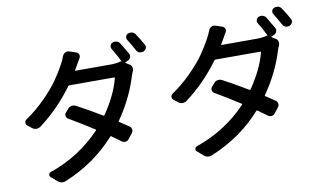

<svg xmlns="http://www.w3.org/2000/svg" viewBox="-87 -1035 2175 1294"><g transform="rotate(-10 1000.0 -388.0)"><path d="M835.9 -707Q842.8 -694.3 837.9 -681.2Q833 -668 820.3 -662.1L800.8 -653.3Q799.8 -653.3 799.8 -651.9Q799.8 -650.4 800.8 -649.4L826.2 -633.8Q838.9 -627 842.3 -612.8Q845.7 -598.6 839.8 -585Q833 -570.3 828.1 -554.7Q784.2 -409.2 688.5 -271.5Q685.5 -267.6 689.5 -265.6Q724.6 -243.2 753.9 -222.7Q765.6 -214.8 767.6 -200.7Q769.5 -186.5 760.7 -175.8L732.4 -139.6Q723.6 -127.9 709.5 -126.5Q695.3 -125 683.6 -133.8Q659.2 -152.3 620.1 -179.7Q617.2 -181.6 614.3 -178.7Q473.6 -20.5 267.6 64.5Q255.9 69.3 245.1 69.3Q225.6 69.3 209 53.7L170.9 20.5Q162.1 13.7 164.6 2.4Q167 -8.8 177.7 -12.7Q380.9 -83 526.4 -236.3Q529.3 -240.2 525.4 -242.2Q441.4 -296.9 355.5 -346.7Q343.8 -353.5 341.3 -366.7Q338.9 -379.9 347.7 -389.6L368.2 -413.1Q377.9 -424.8 393.1 -427.2Q408.2 -429.7 421.9 -422.9Q505.9 -377.9 593.8 -325.2Q596.7 -323.2 599.6 -326.2Q684.6 -450.2 712.9 -561.5Q713.9 -566.4 710 -566.4H401.4Q397.5 -566.4 394.5 -562.5Q293 -423.8 161.1 -325.2Q148.4 -316.4 133.3 -316.4Q118.2 -316.4 105.5 -326.2L75.2 -349.6Q66.4 -357.4 66.4 -369.1Q66.4 -381.8 77.1 -389.6Q149.4 -438.5 211.4 -501.5Q273.4 -564.5 307.6 -613.3Q341.8 -662.1 368.2 -710.9Q381.8 -733.4 395.5 -769.5Q400.4 -782.2 413.1 -789.1Q425.8 -795.9 439.5 -792L487.3 -776.4Q499 -772.5 503.9 -760.3Q508.8 -748 502 -736.3Q491.2 -718.8 467.8 -676.8L458 -660.2Q456.1 -656.2 460 -656.2H699.2Q743.2 -656.2 770.5 -665Q774.4 -666 777.3 -664.1Q749 -720.7 726.6 -756.8Q718.8 -768.6 722.7 -781.2Q726.6 -793.9 739.3 -799.8Q752.9 -805.7 767.6 -801.3Q782.2 -796.9 790 -784.2Q812.5 -748 835.9 -707ZM839.8 -799.8Q835 -806.6 835 -815.4Q835 -819.3 835.9 -823.2Q839.8 -835.9 851.6 -841.8H852.5Q860.4 -844.7 868.2 -844.7Q875 -844.7 880.9 -843.8Q895.5 -838.9 903.3 -826.2Q928.7 -789.1 950.2 -749Q955.1 -742.2 955.1 -734.4Q955.1 -729.5 953.1 -723.6Q948.2 -710.9 935.5 -705.1L933.6 -704.1Q926.8 -701.2 918.9 -701.2Q913.1 -701.2 906.2 -703.1Q892.6 -708 885.7 -720.7Q863.3 -762.7 839.8 -799.8Z M1835.9 -707Q1842.8 -694.3 1837.9 -681.2Q1833 -668 1820.3 -662.1L1800.8 -653.3Q1799.8 -653.3 1799.8 -651.9Q1799.8 -650.4 1800.8 -649.4L1826.2 -633.8Q1838.9 -627 1842.3 -612.8Q1845.7 -598.6 1839.8 -585Q1833 -570.3 1828.1 -554.7Q1784.2 -409.2 1688.5 -271.5Q1685.5 -267.6 1689.5 -265.6Q1724.6 -243.2 1753.9 -222.7Q1765.6 -214.8 1767.6 -200.7Q1769.5 -186.5 1760.7 -175.8L1732.4 -139.6Q1723.6 -127.9 1709.5 -126.5Q1695.3 -125 1683.6 -133.8Q1659.2 -152.3 1620.1 -179.7Q1617.2 -181.6 1614.3 -178.7Q1473.6 -20.5 1267.6 64.5Q1255.9 69.3 1245.1 69.3Q1225.6 69.3 1209 53.7L1170.9 20.5Q1162.1 13.7 1164.6 2.4Q1167 -8.8 1177.7 -12.7Q1380.9 -83 1526.4 -236.3Q1529.3 -240.2 1525.4 -242.2Q1441.4 -296.9 1355.5 -346.7Q1343.8 -353.5 1341.3 -366.7Q1338.9 -379.9 1347.7 -389.6L1368.2 -413.1Q1377.9 -424.8 1393.1 -427.2Q1408.2 -429.7 1421.9 -422.9Q1505.9 -377.9 1593.8 -325.2Q1596.7 -323.2 1599.6 -326.2Q1684.6 -450.2 1712.9 -561.5Q1713.9 -566.4 1710 -566.4H1401.4Q1397.5 -566.4 1394.5 -562.5Q1293 -423.8 1161.1 -325.2Q1148.4 -316.4 1133.3 -316.4Q1118.2 -316.4 1105.5 -326.2L1075.2 -349.6Q1066.4 -357.4 1066.4 -369.1Q1066.4 -381.8 1077.1 -389.6Q1149.4 -438.5 1211.4 -501.5Q1273.4 -564.5 1307.6 -613.3Q1341.8 -662.1 1368.2 -710.9Q1381.8 -733.4 1395.5 -769.5Q1400.4 -782.2 1413.1 -789.1Q1425.8 -795.9 1439.5 -792L1487.3 -776.4Q1499 -772.5 1503.9 -760.3Q1508.8 -748 1502 -736.3Q1491.2 -718.8 1467.8 -676.8L1458 -660.2Q1456.1 -656.2 1460 -656.2H1699.2Q1743.2 -656.2 1770.5 -665Q1774.4 -666 1777.3 -664.1Q1749 -720.7 1726.6 -756.8Q1718.8 -768.6 1722.7 -781.2Q1726.6 -793.9 1739.3 -799.8Q1752.9 -805.7 1767.6 -801.3Q1782.2 -796.9 1790 -784.2Q1812.5 -748 1835.9 -707ZM1839.8 -799.8Q1835 -806.6 1835 -815.4Q1835 -819.3 1835.9 -823.2Q1839.8 -835.9 1851.6 -841.8H1852.5Q1860.4 -844.7 1868.2 -844.7Q1875 -844.7 1880.9 -843.8Q1895.5 -838.9 1903.3 -826.2Q1928.7 -789.1 1950.2 -749Q1955.1 -742.2 1955.1 -734.4Q1955.1 -729.5 1953.1 -723.6Q1948.2 -710.9 1935.5 -705.1L1933.6 -704.1Q1926.8 -701.2 1918.9 -701.2Q1913.1 -701.2 1906.2 -703.1Q1892.6 -708 1885.7 -720.7Q1863.3 -762.7 1839.8 -799.8Z"/></g></svg>

Font: Gen Jyuu GothicL Medium
Style: Regular
Weight: 500
Designer: [Source Han Sans]
Ryoko NISHIZUKA  (kana & ideographs); Paul D. Hunt (Latin, Greek & Cyrillic); Wenlong ZHANG  (bopomofo
Version: Version 1.002.20150607